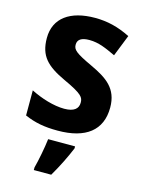

<svg xmlns="http://www.w3.org/2000/svg" viewBox="-117 -718 685 916"><g transform="rotate(15 225.0 -260.5)"><path d="M417 -254C417 -348 360 -386 279 -424C193 -464 180 -477 180 -502C180 -527 199 -540 238 -540C285 -540 323 -522 370 -500L412 -606C352 -636 298 -649 237 -649C115 -649 39 -596 39 -497C39 -408 80 -368 172 -325C268 -281 275 -266 275 -240C275 -211 255 -192 206 -192C154 -192 90 -212 39 -238V-114C90 -92 136 -83 203 -83C341 -83 417 -141 417 -254ZM303 -22V-32H170C165 11 152 78 142 115V128H228C258 77 284 24 303 -22Z"/></g></svg>

Font: Noto Sans Kannada UI SemiCondensed
Style: Bold
Weight: 700
Width: 4
Designer: Jelle Bosma - Monotype Design Team
Foundry: Monotype Imaging Inc.
Version: Version 2.005